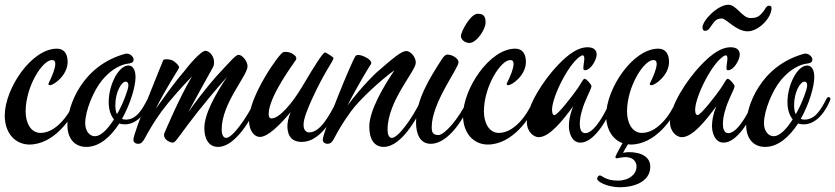

<svg xmlns="http://www.w3.org/2000/svg" viewBox="-46 -595 3519 809"><path d="M62 -125C62 -231 133 -342 173 -342C182 -342 187 -337 187 -326C187 -306 173 -273 161 -249C159 -245 158 -243 158 -241C158 -238 160 -236 164 -236C182 -236 239 -279 239 -334C239 -368 224 -390 194 -390C86 -390 -26 -221 -26 -108C-26 -32 20 14 78 14C180 14 257 -94 284 -162C285 -165 286 -167 286 -169C286 -175 282 -177 278 -177C275 -177 271 -174 269 -169C240 -101 185 -35 125 -35C82 -35 62 -80 62 -125Z M591 -171C592 -173 593 -177 593 -179C593 -183 589 -186 585 -186C581 -186 578 -182 575 -176C554 -136 530 -91 484 -91C478 -91 473 -92 468 -94C504 -158 525 -231 525 -270C525 -299 515 -319 495 -319C454 -319 412 -238 412 -165C412 -132 421 -108 434 -92C407 -49 378 -21 354 -21C332 -21 313 -42 313 -76C313 -128 348 -214 385 -258C441 -324 489 -326 500 -328C511 -330 517 -334 517 -344C517 -354 505 -369 488 -369H484C297 -319 238 -145 238 -68C238 -14 266 24 318 24C374 24 421 -20 457 -75C464 -72 472 -71 480 -71C538 -71 575 -132 591 -171ZM440 -152C440 -206 465 -251 484 -251C491 -251 495 -246 495 -235C495 -226 490 -210 481 -186C471 -160 460 -136 447 -114C442 -123 440 -136 440 -152Z M815 -55C815 -12 832 24 873 24C933 24 997 -59 1043 -162C1044 -164 1045 -167 1045 -169C1045 -175 1041 -177 1037 -177C1033 -177 1030 -173 1028 -169C993 -98 934 -14 907 -14C894 -14 888 -30 888 -49C888 -161 997 -275 997 -316C997 -337 975 -364 959 -364C948 -364 929 -342 869 -277C869 -277 817 -221 747 -122C781 -185 827 -268 851 -311C855 -318 856 -326 856 -333C856 -359 836 -381 819 -381C809 -381 778 -357 728 -292C728 -292 695 -257 610 -136C652 -222 709 -306 709 -311C709 -312 708 -315 706 -318C703 -323 696 -330 687 -337C673 -347 645 -347 642 -342C638 -331 516 -38 516 -6C516 7 528 11 536 11C550 11 556 2 565 -14C580 -41 600 -78 635 -126C665 -167 722 -231 763 -273C709 -183 648 -37 648 -37C646 -33 645 -30 645 -26C645 -5 672 6 682 6C691 6 697 -4 748 -73C795 -136 877 -234 908 -268C908 -268 910 -270 912 -273C862 -199 815 -115 815 -55Z M1388 -162C1389 -165 1390 -167 1390 -169C1390 -174 1386 -177 1382 -177C1379 -177 1376 -175 1373 -169C1341 -107 1304 -37 1256 -37C1245 -37 1233 -46 1233 -69C1233 -96 1251 -138 1268 -176C1325 -301 1359 -336 1359 -351C1359 -354 1328 -374 1323 -374C1316 -374 1286 -330 1226 -228C1185 -159 1131 -96 1098 -96C1091 -96 1086 -101 1086 -114C1086 -190 1195 -332 1201 -343C1202 -345 1204 -349 1201 -355C1200 -358 1197 -361 1189 -367C1169 -380 1150 -376 1147 -375C1128 -367 1003 -188 1003 -90C1003 -40 1028 -18 1049 -18C1083 -18 1134 -69 1179 -123C1169 -99 1165 -79 1165 -64C1165 -36 1173 3 1226 3C1298 3 1354 -84 1388 -162Z M1741 -162C1742 -164 1743 -167 1743 -169C1743 -175 1738 -177 1735 -177C1732 -177 1729 -175 1726 -169C1692 -98 1632 -14 1605 -14C1592 -14 1587 -30 1587 -49C1587 -170 1706 -295 1706 -331C1706 -356 1683 -380 1666 -380C1645 -380 1610 -350 1540 -289C1540 -289 1481 -235 1418 -150C1460 -234 1514 -321 1517 -325C1518 -327 1519 -330 1518 -333C1516 -338 1511 -344 1502 -350C1483 -361 1461 -368 1453 -360C1439 -346 1314 -38 1314 -6C1314 7 1326 11 1334 11C1344 11 1353 6 1362 -12C1375 -37 1397 -77 1433 -126C1468 -175 1567 -265 1616 -299C1569 -229 1510 -129 1510 -61C1510 -11 1529 24 1571 24C1631 24 1695 -59 1741 -162Z M2000 -500C2000 -525 1993 -537 1967 -537C1936 -537 1896 -461 1896 -443C1896 -429 1912 -414 1932 -414C1962 -414 2000 -471 2000 -500ZM1937 -162C1938 -164 1939 -167 1939 -169C1939 -174 1935 -177 1931 -177C1928 -177 1925 -175 1922 -169C1888 -97 1828 -26 1801 -26C1775 -26 1773 -42 1773 -59C1773 -163 1886 -306 1886 -333C1886 -348 1861 -365 1839 -365C1831 -365 1822 -356 1816 -346C1764 -265 1707 -175 1707 -79C1707 -29 1725 11 1769 11C1828 11 1891 -59 1937 -162Z M1993 -125C1993 -231 2064 -342 2104 -342C2113 -342 2118 -337 2118 -326C2118 -306 2104 -273 2092 -249C2090 -245 2089 -243 2089 -241C2089 -238 2091 -236 2095 -236C2113 -236 2170 -279 2170 -334C2170 -368 2155 -390 2125 -390C2017 -390 1905 -221 1905 -108C1905 -32 1951 14 2009 14C2111 14 2188 -94 2215 -162C2216 -165 2217 -167 2217 -169C2217 -175 2213 -177 2209 -177C2206 -177 2202 -174 2200 -169C2171 -101 2116 -35 2056 -35C2013 -35 1993 -80 1993 -125Z M2541 -162C2542 -164 2543 -167 2543 -169C2543 -174 2539 -177 2535 -177C2532 -177 2529 -175 2526 -169C2523 -163 2468 -34 2420 -34C2401 -34 2397 -55 2397 -73C2397 -99 2405 -134 2422 -173C2437 -209 2446 -223 2446 -232C2446 -239 2425 -263 2418 -263C2410 -263 2406 -249 2389 -224C2369 -195 2304 -110 2290 -110C2284 -110 2280 -118 2280 -132C2280 -189 2356 -340 2407 -362C2414 -362 2416 -358 2416 -348C2416 -337 2412 -320 2412 -309C2412 -303 2413 -299 2418 -299C2445 -299 2468 -346 2468 -364C2468 -381 2460 -396 2428 -396C2394 -395 2356 -375 2303 -319C2246 -259 2174 -151 2174 -81C2174 -39 2203 -17 2224 -17C2269 -17 2325 -87 2369 -147C2355 -112 2351 -85 2351 -64C2351 -36 2363 6 2400 6C2456 6 2514 -89 2541 -162Z M2567 194C2619 194 2694 174 2694 107C2694 68 2659 46 2603 46C2596 46 2584 48 2579 49C2582 42 2593 25 2600 13C2604 13 2608 14 2612 14C2714 14 2791 -94 2818 -162C2819 -165 2820 -167 2820 -169C2820 -175 2816 -177 2812 -177C2809 -177 2805 -174 2803 -169C2774 -101 2719 -35 2659 -35C2616 -35 2596 -80 2596 -125C2596 -231 2667 -342 2707 -342C2716 -342 2721 -337 2721 -326C2721 -306 2707 -273 2695 -249C2693 -245 2692 -243 2692 -241C2692 -238 2694 -236 2698 -236C2716 -236 2773 -279 2773 -334C2773 -368 2758 -390 2728 -390C2620 -390 2508 -221 2508 -108C2508 -48 2537 -6 2577 8C2567 25 2547 63 2547 66C2547 70 2549 72 2552 72C2559 72 2574 67 2589 67C2623 67 2636 87 2636 107C2636 139 2605 166 2557 166C2505 166 2491 144 2481 144C2476 144 2470 152 2470 158C2470 171 2514 194 2567 194Z M3144 -162C3145 -164 3146 -167 3146 -169C3146 -174 3142 -177 3138 -177C3135 -177 3132 -175 3129 -169C3126 -163 3071 -34 3023 -34C3004 -34 3000 -55 3000 -73C3000 -99 3008 -134 3025 -173C3040 -209 3049 -223 3049 -232C3049 -239 3028 -263 3021 -263C3013 -263 3009 -249 2992 -224C2972 -195 2907 -110 2893 -110C2887 -110 2883 -118 2883 -132C2883 -189 2959 -340 3010 -362C3017 -362 3019 -358 3019 -348C3019 -337 3015 -320 3015 -309C3015 -303 3016 -299 3021 -299C3048 -299 3071 -346 3071 -364C3071 -381 3063 -396 3031 -396C2997 -395 2959 -375 2906 -319C2849 -259 2777 -151 2777 -81C2777 -39 2806 -17 2827 -17C2872 -17 2928 -87 2972 -147C2958 -112 2954 -85 2954 -64C2954 -36 2966 6 3003 6C3059 6 3117 -89 3144 -162ZM2943 -475C2965 -505 2969 -517 2996 -517C3014 -517 3056 -463 3104 -463C3150 -463 3205 -519 3205 -561C3205 -568 3201 -571 3195 -571C3183 -571 3180 -560 3175 -553C3154 -524 3143 -519 3115 -519C3082 -519 3057 -575 3023 -575C2979 -575 2914 -510 2914 -479C2914 -473 2917 -465 2924 -465C2934 -465 2938 -469 2943 -475Z M3451 -171C3452 -173 3453 -177 3453 -179C3453 -183 3449 -186 3445 -186C3441 -186 3438 -182 3435 -176C3414 -136 3390 -91 3344 -91C3338 -91 3333 -92 3328 -94C3364 -158 3385 -231 3385 -270C3385 -299 3375 -319 3355 -319C3314 -319 3272 -238 3272 -165C3272 -132 3281 -108 3294 -92C3267 -49 3238 -21 3214 -21C3192 -21 3173 -42 3173 -76C3173 -128 3208 -214 3245 -258C3301 -324 3349 -326 3360 -328C3371 -330 3377 -334 3377 -344C3377 -354 3365 -369 3348 -369H3344C3157 -319 3098 -145 3098 -68C3098 -14 3126 24 3178 24C3234 24 3281 -20 3317 -75C3324 -72 3332 -71 3340 -71C3398 -71 3435 -132 3451 -171ZM3300 -152C3300 -206 3325 -251 3344 -251C3351 -251 3355 -246 3355 -235C3355 -226 3350 -210 3341 -186C3331 -160 3320 -136 3307 -114C3302 -123 3300 -136 3300 -152Z"/></svg>

Font: Mervale Script
Style: Regular
Weight: 400
Designer: Astigmatic (AOETI)
Foundry: Astigmatic (AOETI)
Version: Version 1.000